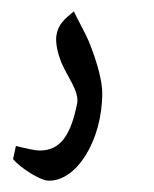

<svg xmlns="http://www.w3.org/2000/svg" viewBox="-20 -383 271 338"><path d="M65 -65C114 -63 160 -135 160 -219C160 -239 152 -272 136 -311C129 -327 118 -346 110 -363C93 -349 82 -340 79 -319C78 -306 81 -291 88 -273C99 -247 119 -223 116 -202C105 -146 87 -118 50 -118C42 -118 29 -121 8 -126L3 -103C17 -86 52 -65 65 -65Z"/></svg>

Font: Noto Naskh Arabic UI Medium
Style: Regular
Weight: 500
Designer: Monotype Design Team, David Williams, Mohamad Dakak and Nizar Qandah
Foundry: Monotype Imaging Inc.
Version: Version 2.014